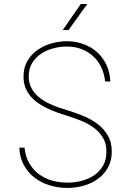

<svg xmlns="http://www.w3.org/2000/svg" viewBox="-20 -926 640 956"><path d="M509.8 -170.4Q510.3 -212.4 491.7 -241.9Q473.1 -271.5 444.3 -292Q415.5 -312.5 380.1 -326.4Q344.7 -340.3 311 -350.6Q286.6 -357.9 261.2 -367.2Q235.8 -376.5 211.9 -388.2Q188 -399.9 167 -414.8Q146 -429.7 130.4 -449Q114.7 -468.3 105.7 -492.4Q96.7 -516.6 97.2 -546.9Q97.2 -589.8 116.5 -622.6Q135.7 -655.3 166.5 -677Q197.3 -698.7 235.6 -709.7Q273.9 -720.7 313 -720.7Q357.4 -720.7 396.2 -706.3Q435.1 -691.9 463.9 -666Q492.7 -640.1 510 -603Q527.3 -565.9 529.3 -520.5H503.4Q499.5 -559.1 484.1 -591.1Q468.8 -623 443.8 -646Q418.9 -668.9 385.7 -681.6Q352.5 -694.3 313 -694.3Q279.8 -694.3 246.1 -685.5Q212.4 -676.8 185.1 -658.7Q157.7 -640.6 140.6 -613Q123.5 -585.4 123 -547.9Q122.6 -521 131.1 -499.5Q139.6 -478 154.3 -461.2Q168.9 -444.3 188.2 -431.2Q207.5 -418 229.5 -408Q251.5 -397.9 274.2 -390.1Q296.9 -382.3 318.4 -376Q356.4 -364.7 395.3 -348.6Q434.1 -332.5 465.6 -308.8Q497.1 -285.2 516.8 -251.5Q536.6 -217.8 536.6 -171.4Q536.6 -125.5 517.6 -91.6Q498.5 -57.6 467.5 -35.2Q436.5 -12.7 397 -1.5Q357.4 9.8 315.9 9.8Q269.5 9.8 227.1 -3.2Q184.6 -16.1 151.9 -41.5Q119.1 -66.9 98.6 -104.2Q78.1 -141.6 76.2 -190.9H102.1Q106.4 -147.5 124.8 -115Q143.1 -82.5 171.6 -60.5Q200.2 -38.6 237.1 -27.6Q273.9 -16.6 315.9 -16.6Q351.6 -16.6 386.5 -25.6Q421.4 -34.7 448.7 -53.2Q476.1 -71.8 492.9 -100.8Q509.8 -129.9 509.8 -170.4ZM382.3 -906.2H414.6L321.3 -776.4H292.5Z"/></svg>

Font: Roboto Mono Thin
Style: Regular
Weight: 250
Designer: Google
Version: Version 2.000985; 2015; ttfautohint (v1.3)